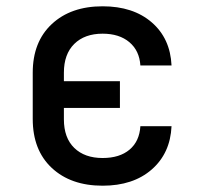

<svg xmlns="http://www.w3.org/2000/svg" viewBox="-20 -580 640 610"><path d="M306 10Q205 10 144.5 -46.5Q84 -103 84 -202V-349Q84 -447 144.5 -503.5Q205 -560 306 -560Q403 -560 462 -509Q521 -458 525 -372H426Q423 -419 391 -446Q359 -473 306 -473Q249 -473 216 -440.5Q183 -408 183 -349V-322H361V-237H183V-201Q183 -142 216 -110Q249 -78 306 -78Q360 -78 391.5 -104.5Q423 -131 426 -179H525Q521 -93 462 -41.5Q403 10 306 10Z"/></svg>

Font: Pitagon Sans Mono Medium
Style: Regular
Weight: 500
Monospace: yes
Designer: Travis Tran
Foundry: Pitagon
Version: Version 1.001; ttfautohint (v1.8.4.7-5d5b);gftools[0.9.26]